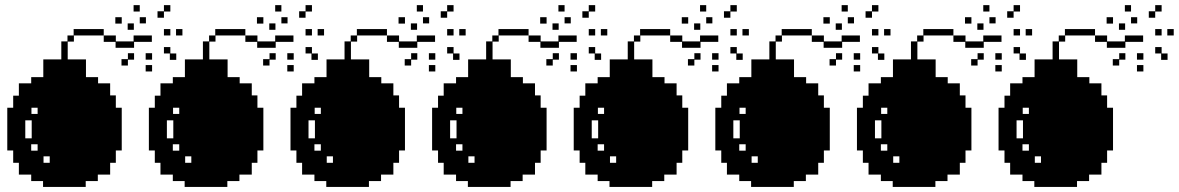

<svg xmlns="http://www.w3.org/2000/svg" viewBox="-20 -740 4666 760"><path d="M436.5 -671.9Q445.3 -671.9 461.9 -671.9Q461.9 -663.1 461.9 -646.5Q453.1 -646.5 436.5 -646.5Q436.5 -655.3 436.5 -671.9ZM508.8 -719.7Q516.6 -719.7 533.2 -719.7Q533.2 -710.9 533.2 -694.3Q525.4 -694.3 508.8 -694.3Q508.8 -703.1 508.8 -719.7ZM533.2 -671.9Q541 -671.9 557.6 -671.9Q557.6 -664.1 557.6 -647.5Q549.8 -647.5 533.2 -647.5Q533.2 -655.3 533.2 -671.9ZM556.6 -529.3Q565.4 -529.3 582 -529.3Q582 -520.5 582 -503.9Q573.2 -503.9 556.6 -503.9Q556.6 -511.7 556.6 -529.3ZM556.6 -482.4Q565.4 -482.4 582 -482.4Q582 -473.6 582 -457Q573.2 -457 556.6 -457Q556.6 -465.8 556.6 -482.4ZM628.9 -694.3Q628.9 -686.5 628.9 -669.9Q621.1 -669.9 603.5 -669.9Q603.5 -678.7 603.5 -695.3Q612.3 -695.3 628.9 -695.3Q628.9 -703.1 628.9 -719.7Q637.7 -719.7 654.3 -719.7Q654.3 -710.9 654.3 -694.3Q645.5 -694.3 628.9 -694.3ZM654.3 -553.7Q654.3 -544.9 654.3 -528.3Q662.1 -528.3 677.7 -528.3Q677.7 -520.5 677.7 -502.9Q669.9 -502.9 652.3 -502.9Q652.3 -511.7 652.3 -528.3Q644.5 -528.3 628.9 -528.3Q628.9 -537.1 628.9 -553.7Q637.7 -553.7 654.3 -553.7ZM628.9 -625Q637.7 -625 654.3 -625Q654.3 -616.2 654.3 -599.6Q645.5 -599.6 628.9 -599.6Q628.9 -608.4 628.9 -625ZM676.8 -625Q684.6 -625 702.1 -625Q702.1 -616.2 702.1 -599.6Q693.4 -599.6 676.8 -599.6Q676.8 -608.4 676.8 -625ZM438.5 -313.5Q438.5 -313.5 438.5 -313.5Q446.3 -313.5 461.9 -313.5Q461.9 -257.8 461.9 -144.5Q454.1 -144.5 438.5 -144.5Q438.5 -127.9 438.5 -95.7Q430.7 -95.7 416 -95.7Q416 -80.1 416 -48.8Q399.4 -48.8 367.2 -48.8Q367.2 -40 367.2 -23.4Q351.6 -23.4 319.3 -23.4Q319.3 -15.6 319.3 0Q263.7 0 150.4 0Q150.4 -7.8 150.4 -23.4Q134.8 -23.4 103.5 -23.4Q103.5 -32.2 103.5 -48.8Q86.9 -48.8 54.7 -48.8Q54.7 -64.5 54.7 -95.7Q46.9 -95.7 32.2 -95.7Q32.2 -112.3 32.2 -144.5Q24.4 -144.5 8.8 -144.5Q8.8 -201.2 8.8 -313.5Q16.6 -313.5 32.2 -313.5Q32.2 -330.1 32.2 -361.3Q40 -361.3 54.7 -361.3Q54.7 -377.9 54.7 -410.2Q71.3 -410.2 103.5 -410.2Q103.5 -418 103.5 -434.6Q119.1 -434.6 151.4 -434.6Q151.4 -458 151.4 -504.9Q174.8 -504.9 222.7 -504.9Q222.7 -528.3 222.7 -576.2Q230.5 -576.2 247.1 -576.2Q247.1 -584 247.1 -599.6Q254.9 -599.6 271.5 -599.6Q271.5 -608.4 271.5 -625Q311.5 -625 390.6 -625Q390.6 -617.2 390.6 -599.6Q350.6 -599.6 272.5 -599.6Q272.5 -591.8 272.5 -575.2Q263.7 -575.2 248 -575.2Q248 -551.8 248 -504.9Q272.5 -504.9 320.3 -504.9Q320.3 -481.4 320.3 -434.6Q335.9 -434.6 368.2 -434.6Q368.2 -426.8 368.2 -410.2Q383.8 -410.2 416 -410.2Q416 -394.5 416 -362.3Q423.8 -362.3 438.5 -362.3Q438.5 -349.6 438.5 -337.9Q438.5 -326.2 438.5 -313.5ZM80.1 -192.4Q87.9 -192.4 105.5 -192.4Q105.5 -215.8 105.5 -263.7Q96.7 -263.7 80.1 -263.7Q80.1 -246.1 80.1 -228.5Q80.1 -210 80.1 -192.4ZM128.9 -143.6Q128.9 -152.3 128.9 -168.9Q120.1 -168.9 103.5 -168.9Q103.5 -161.1 103.5 -143.6Q110.4 -143.6 116.2 -143.6Q123 -143.6 128.9 -143.6ZM128.9 -289.1Q128.9 -296.9 128.9 -313.5Q121.1 -313.5 104.5 -313.5Q104.5 -305.7 104.5 -289.1Q110.4 -289.1 117.2 -289.1Q123 -289.1 128.9 -289.1ZM176.8 -95.7Q176.8 -104.5 176.8 -121.1Q168.9 -121.1 152.3 -121.1Q152.3 -112.3 152.3 -95.7Q158.2 -95.7 164.1 -95.7Q170.9 -95.7 176.8 -95.7ZM485.4 -647.5Q493.2 -647.5 509.8 -647.5Q509.8 -639.6 509.8 -622.1Q502 -622.1 485.4 -622.1Q485.4 -630.9 485.4 -647.5ZM486.3 -505.9Q486.3 -513.7 486.3 -529.3Q494.1 -529.3 510.7 -529.3Q510.7 -521.5 510.7 -503.9Q502.9 -503.9 486.3 -503.9Q486.3 -496.1 486.3 -480.5Q477.5 -480.5 460.9 -480.5Q460.9 -489.3 460.9 -505.9Q468.8 -505.9 486.3 -505.9ZM437.5 -550.8Q437.5 -558.6 437.5 -574.2Q421.9 -574.2 390.6 -574.2Q390.6 -583 390.6 -599.6Q406.2 -599.6 438.5 -599.6Q438.5 -591.8 438.5 -576.2Q461.9 -576.2 508.8 -576.2Q508.8 -584 508.8 -599.6Q533.2 -599.6 581.1 -599.6Q581.1 -591.8 581.1 -574.2Q557.6 -574.2 510.7 -574.2Q510.7 -566.4 510.7 -550.8Q486.3 -550.8 437.5 -550.8Z M997.1 -671.9Q1005.9 -671.9 1022.5 -671.9Q1022.5 -663.1 1022.5 -646.5Q1013.7 -646.5 997.1 -646.5Q997.1 -655.3 997.1 -671.9ZM1069.3 -719.7Q1077.1 -719.7 1093.8 -719.7Q1093.8 -710.9 1093.8 -694.3Q1085.9 -694.3 1069.3 -694.3Q1069.3 -703.1 1069.3 -719.7ZM1093.8 -671.9Q1101.6 -671.9 1118.2 -671.9Q1118.2 -664.1 1118.2 -647.5Q1110.4 -647.5 1093.8 -647.5Q1093.8 -655.3 1093.8 -671.9ZM1117.2 -529.3Q1126 -529.3 1142.6 -529.3Q1142.6 -520.5 1142.6 -503.9Q1133.8 -503.9 1117.2 -503.9Q1117.2 -511.7 1117.2 -529.3ZM1117.2 -482.4Q1126 -482.4 1142.6 -482.4Q1142.6 -473.6 1142.6 -457Q1133.8 -457 1117.2 -457Q1117.2 -465.8 1117.2 -482.4ZM1189.5 -694.3Q1189.5 -686.5 1189.5 -669.9Q1181.6 -669.9 1164.1 -669.9Q1164.1 -678.7 1164.1 -695.3Q1172.9 -695.3 1189.5 -695.3Q1189.5 -703.1 1189.5 -719.7Q1198.2 -719.7 1214.8 -719.7Q1214.8 -710.9 1214.8 -694.3Q1206.1 -694.3 1189.5 -694.3ZM1214.8 -553.7Q1214.8 -544.9 1214.8 -528.3Q1222.7 -528.3 1238.3 -528.3Q1238.3 -520.5 1238.3 -502.9Q1230.5 -502.9 1212.9 -502.9Q1212.9 -511.7 1212.9 -528.3Q1205.1 -528.3 1189.5 -528.3Q1189.5 -537.1 1189.5 -553.7Q1198.2 -553.7 1214.8 -553.7ZM1189.5 -625Q1198.2 -625 1214.8 -625Q1214.8 -616.2 1214.8 -599.6Q1206.1 -599.6 1189.5 -599.6Q1189.5 -608.4 1189.5 -625ZM1237.3 -625Q1245.1 -625 1262.7 -625Q1262.7 -616.2 1262.7 -599.6Q1253.9 -599.6 1237.3 -599.6Q1237.3 -608.4 1237.3 -625ZM999 -313.5Q999 -313.5 999 -313.5Q1006.8 -313.5 1022.5 -313.5Q1022.5 -257.8 1022.5 -144.5Q1014.6 -144.5 999 -144.5Q999 -127.9 999 -95.7Q991.2 -95.7 976.6 -95.7Q976.6 -80.1 976.6 -48.8Q960 -48.8 927.7 -48.8Q927.7 -40 927.7 -23.4Q912.1 -23.4 879.9 -23.4Q879.9 -15.6 879.9 0Q824.2 0 710.9 0Q710.9 -7.8 710.9 -23.4Q695.3 -23.4 664.1 -23.4Q664.1 -32.2 664.1 -48.8Q647.5 -48.8 615.2 -48.8Q615.2 -64.5 615.2 -95.7Q607.4 -95.7 592.8 -95.7Q592.8 -112.3 592.8 -144.5Q585 -144.5 569.3 -144.5Q569.3 -201.2 569.3 -313.5Q577.1 -313.5 592.8 -313.5Q592.8 -330.1 592.8 -361.3Q600.6 -361.3 615.2 -361.3Q615.2 -377.9 615.2 -410.2Q631.8 -410.2 664.1 -410.2Q664.1 -418 664.1 -434.6Q679.7 -434.6 711.9 -434.6Q711.9 -458 711.9 -504.9Q735.4 -504.9 783.2 -504.9Q783.2 -528.3 783.2 -576.2Q791 -576.2 807.6 -576.2Q807.6 -584 807.6 -599.6Q815.4 -599.6 832 -599.6Q832 -608.4 832 -625Q872.1 -625 951.2 -625Q951.2 -617.2 951.2 -599.6Q911.1 -599.6 833 -599.6Q833 -591.8 833 -575.2Q824.2 -575.2 808.6 -575.2Q808.6 -551.8 808.6 -504.9Q833 -504.9 880.9 -504.9Q880.9 -481.4 880.9 -434.6Q896.5 -434.6 928.7 -434.6Q928.7 -426.8 928.7 -410.2Q944.3 -410.2 976.6 -410.2Q976.6 -394.5 976.6 -362.3Q984.4 -362.3 999 -362.3Q999 -349.6 999 -337.9Q999 -326.2 999 -313.5ZM640.6 -192.4Q648.4 -192.4 666 -192.4Q666 -215.8 666 -263.7Q657.2 -263.7 640.6 -263.7Q640.6 -246.1 640.6 -228.5Q640.6 -210 640.6 -192.4ZM689.5 -143.6Q689.5 -152.3 689.5 -168.9Q680.7 -168.9 664.1 -168.9Q664.1 -161.1 664.1 -143.6Q670.9 -143.6 676.8 -143.6Q683.6 -143.6 689.5 -143.6ZM689.5 -289.1Q689.5 -296.9 689.5 -313.5Q681.6 -313.5 665 -313.5Q665 -305.7 665 -289.1Q670.9 -289.1 677.7 -289.1Q683.6 -289.1 689.5 -289.1ZM737.3 -95.7Q737.3 -104.5 737.3 -121.1Q729.5 -121.1 712.9 -121.1Q712.9 -112.3 712.9 -95.7Q718.8 -95.7 724.6 -95.7Q731.4 -95.7 737.3 -95.7ZM1045.9 -647.5Q1053.7 -647.5 1070.3 -647.5Q1070.3 -639.6 1070.3 -622.1Q1062.5 -622.1 1045.9 -622.1Q1045.9 -630.9 1045.9 -647.5ZM1046.9 -505.9Q1046.9 -513.7 1046.9 -529.3Q1054.7 -529.3 1071.3 -529.3Q1071.3 -521.5 1071.3 -503.9Q1063.5 -503.9 1046.9 -503.9Q1046.9 -496.1 1046.9 -480.5Q1038.1 -480.5 1021.5 -480.5Q1021.5 -489.3 1021.5 -505.9Q1029.3 -505.9 1046.9 -505.9ZM998 -550.8Q998 -558.6 998 -574.2Q982.4 -574.2 951.2 -574.2Q951.2 -583 951.2 -599.6Q966.8 -599.6 999 -599.6Q999 -591.8 999 -576.2Q1022.5 -576.2 1069.3 -576.2Q1069.3 -584 1069.3 -599.6Q1093.8 -599.6 1141.6 -599.6Q1141.6 -591.8 1141.6 -574.2Q1118.2 -574.2 1071.3 -574.2Q1071.3 -566.4 1071.3 -550.8Q1046.9 -550.8 998 -550.8Z M1557.6 -671.9Q1566.4 -671.9 1583 -671.9Q1583 -663.1 1583 -646.5Q1574.2 -646.5 1557.6 -646.5Q1557.6 -655.3 1557.6 -671.9ZM1629.9 -719.7Q1637.7 -719.7 1654.3 -719.7Q1654.3 -710.9 1654.3 -694.3Q1646.5 -694.3 1629.9 -694.3Q1629.9 -703.1 1629.9 -719.7ZM1654.3 -671.9Q1662.1 -671.9 1678.7 -671.9Q1678.7 -664.1 1678.7 -647.5Q1670.9 -647.5 1654.3 -647.5Q1654.3 -655.3 1654.3 -671.9ZM1677.7 -529.3Q1686.5 -529.3 1703.1 -529.3Q1703.1 -520.5 1703.1 -503.9Q1694.3 -503.9 1677.7 -503.9Q1677.7 -511.7 1677.7 -529.3ZM1677.7 -482.4Q1686.5 -482.4 1703.1 -482.4Q1703.1 -473.6 1703.1 -457Q1694.3 -457 1677.7 -457Q1677.7 -465.8 1677.7 -482.4ZM1750 -694.3Q1750 -686.5 1750 -669.9Q1742.2 -669.9 1724.6 -669.9Q1724.6 -678.7 1724.6 -695.3Q1733.4 -695.3 1750 -695.3Q1750 -703.1 1750 -719.7Q1758.8 -719.7 1775.4 -719.7Q1775.4 -710.9 1775.4 -694.3Q1766.6 -694.3 1750 -694.3ZM1775.4 -553.7Q1775.4 -544.9 1775.4 -528.3Q1783.2 -528.3 1798.8 -528.3Q1798.8 -520.5 1798.8 -502.9Q1791 -502.9 1773.4 -502.9Q1773.4 -511.7 1773.4 -528.3Q1765.6 -528.3 1750 -528.3Q1750 -537.1 1750 -553.7Q1758.8 -553.7 1775.4 -553.7ZM1750 -625Q1758.8 -625 1775.4 -625Q1775.4 -616.2 1775.4 -599.6Q1766.6 -599.6 1750 -599.6Q1750 -608.4 1750 -625ZM1797.9 -625Q1805.7 -625 1823.2 -625Q1823.2 -616.2 1823.2 -599.6Q1814.5 -599.6 1797.9 -599.6Q1797.9 -608.4 1797.9 -625ZM1559.6 -313.5Q1559.6 -313.5 1559.6 -313.5Q1567.4 -313.5 1583 -313.5Q1583 -257.8 1583 -144.5Q1575.2 -144.5 1559.6 -144.5Q1559.6 -127.9 1559.6 -95.7Q1551.8 -95.7 1537.1 -95.7Q1537.1 -80.1 1537.1 -48.8Q1520.5 -48.8 1488.3 -48.8Q1488.3 -40 1488.3 -23.4Q1472.7 -23.4 1440.4 -23.4Q1440.4 -15.6 1440.4 0Q1384.8 0 1271.5 0Q1271.5 -7.8 1271.5 -23.4Q1255.9 -23.4 1224.6 -23.4Q1224.6 -32.2 1224.6 -48.8Q1208 -48.8 1175.8 -48.8Q1175.8 -64.5 1175.8 -95.7Q1168 -95.7 1153.3 -95.7Q1153.3 -112.3 1153.3 -144.5Q1145.5 -144.5 1129.9 -144.5Q1129.9 -201.2 1129.9 -313.5Q1137.7 -313.5 1153.3 -313.5Q1153.3 -330.1 1153.3 -361.3Q1161.1 -361.3 1175.8 -361.3Q1175.8 -377.9 1175.8 -410.2Q1192.4 -410.2 1224.6 -410.2Q1224.6 -418 1224.6 -434.6Q1240.2 -434.6 1272.5 -434.6Q1272.5 -458 1272.5 -504.9Q1295.9 -504.9 1343.8 -504.9Q1343.8 -528.3 1343.8 -576.2Q1351.6 -576.2 1368.2 -576.2Q1368.2 -584 1368.2 -599.6Q1376 -599.6 1392.6 -599.6Q1392.6 -608.4 1392.6 -625Q1432.6 -625 1511.7 -625Q1511.7 -617.2 1511.7 -599.6Q1471.7 -599.6 1393.6 -599.6Q1393.6 -591.8 1393.6 -575.2Q1384.8 -575.2 1369.1 -575.2Q1369.1 -551.8 1369.1 -504.9Q1393.6 -504.9 1441.4 -504.9Q1441.4 -481.4 1441.4 -434.6Q1457 -434.6 1489.3 -434.6Q1489.3 -426.8 1489.3 -410.2Q1504.9 -410.2 1537.1 -410.2Q1537.1 -394.5 1537.1 -362.3Q1544.9 -362.3 1559.6 -362.3Q1559.6 -349.6 1559.6 -337.9Q1559.6 -326.2 1559.6 -313.5ZM1201.2 -192.4Q1209 -192.4 1226.6 -192.4Q1226.6 -215.8 1226.6 -263.7Q1217.8 -263.7 1201.2 -263.7Q1201.2 -246.1 1201.2 -228.5Q1201.2 -210 1201.2 -192.4ZM1250 -143.6Q1250 -152.3 1250 -168.9Q1241.2 -168.9 1224.6 -168.9Q1224.6 -161.1 1224.6 -143.6Q1231.4 -143.6 1237.3 -143.6Q1244.1 -143.6 1250 -143.6ZM1250 -289.1Q1250 -296.9 1250 -313.5Q1242.2 -313.5 1225.6 -313.5Q1225.6 -305.7 1225.6 -289.1Q1231.4 -289.1 1238.3 -289.1Q1244.1 -289.1 1250 -289.1ZM1297.9 -95.7Q1297.9 -104.5 1297.9 -121.1Q1290 -121.1 1273.4 -121.1Q1273.4 -112.3 1273.4 -95.7Q1279.3 -95.7 1285.2 -95.7Q1292 -95.7 1297.9 -95.7ZM1606.4 -647.5Q1614.3 -647.5 1630.9 -647.5Q1630.9 -639.6 1630.9 -622.1Q1623 -622.1 1606.4 -622.1Q1606.4 -630.9 1606.4 -647.5ZM1607.4 -505.9Q1607.4 -513.7 1607.4 -529.3Q1615.2 -529.3 1631.8 -529.3Q1631.8 -521.5 1631.8 -503.9Q1624 -503.9 1607.4 -503.9Q1607.4 -496.1 1607.4 -480.5Q1598.6 -480.5 1582 -480.5Q1582 -489.3 1582 -505.9Q1589.8 -505.9 1607.4 -505.9ZM1558.6 -550.8Q1558.6 -558.6 1558.6 -574.2Q1543 -574.2 1511.7 -574.2Q1511.7 -583 1511.7 -599.6Q1527.3 -599.6 1559.6 -599.6Q1559.6 -591.8 1559.6 -576.2Q1583 -576.2 1629.9 -576.2Q1629.9 -584 1629.9 -599.6Q1654.3 -599.6 1702.1 -599.6Q1702.1 -591.8 1702.1 -574.2Q1678.7 -574.2 1631.8 -574.2Q1631.8 -566.4 1631.8 -550.8Q1607.4 -550.8 1558.6 -550.8Z M2118.2 -671.9Q2127 -671.9 2143.6 -671.9Q2143.6 -663.1 2143.6 -646.5Q2134.8 -646.5 2118.2 -646.5Q2118.2 -655.3 2118.2 -671.9ZM2190.4 -719.7Q2198.2 -719.7 2214.8 -719.7Q2214.8 -710.9 2214.8 -694.3Q2207 -694.3 2190.4 -694.3Q2190.4 -703.1 2190.4 -719.7ZM2214.8 -671.9Q2222.7 -671.9 2239.3 -671.9Q2239.3 -664.1 2239.3 -647.5Q2231.4 -647.5 2214.8 -647.5Q2214.8 -655.3 2214.8 -671.9ZM2238.3 -529.3Q2247.1 -529.3 2263.7 -529.3Q2263.7 -520.5 2263.7 -503.9Q2254.9 -503.9 2238.3 -503.9Q2238.3 -511.7 2238.3 -529.3ZM2238.3 -482.4Q2247.1 -482.4 2263.7 -482.4Q2263.7 -473.6 2263.7 -457Q2254.9 -457 2238.3 -457Q2238.3 -465.8 2238.3 -482.4ZM2310.5 -694.3Q2310.5 -686.5 2310.5 -669.9Q2302.7 -669.9 2285.2 -669.9Q2285.2 -678.7 2285.2 -695.3Q2293.9 -695.3 2310.5 -695.3Q2310.5 -703.1 2310.5 -719.7Q2319.3 -719.7 2335.9 -719.7Q2335.9 -710.9 2335.9 -694.3Q2327.1 -694.3 2310.5 -694.3ZM2335.9 -553.7Q2335.9 -544.9 2335.9 -528.3Q2343.8 -528.3 2359.4 -528.3Q2359.4 -520.5 2359.4 -502.9Q2351.6 -502.9 2334 -502.9Q2334 -511.7 2334 -528.3Q2326.2 -528.3 2310.5 -528.3Q2310.5 -537.1 2310.5 -553.7Q2319.3 -553.7 2335.9 -553.7ZM2310.5 -625Q2319.3 -625 2335.9 -625Q2335.9 -616.2 2335.9 -599.6Q2327.1 -599.6 2310.5 -599.6Q2310.5 -608.4 2310.5 -625ZM2358.4 -625Q2366.2 -625 2383.8 -625Q2383.8 -616.2 2383.8 -599.6Q2375 -599.6 2358.4 -599.6Q2358.4 -608.4 2358.4 -625ZM2120.1 -313.5Q2120.1 -313.5 2120.1 -313.5Q2127.9 -313.5 2143.6 -313.5Q2143.6 -257.8 2143.6 -144.5Q2135.7 -144.5 2120.1 -144.5Q2120.1 -127.9 2120.1 -95.7Q2112.3 -95.7 2097.7 -95.7Q2097.7 -80.1 2097.7 -48.8Q2081.1 -48.8 2048.8 -48.8Q2048.8 -40 2048.8 -23.4Q2033.2 -23.4 2001 -23.4Q2001 -15.6 2001 0Q1945.3 0 1832 0Q1832 -7.8 1832 -23.4Q1816.4 -23.4 1785.2 -23.4Q1785.2 -32.2 1785.2 -48.8Q1768.6 -48.8 1736.3 -48.8Q1736.3 -64.5 1736.3 -95.7Q1728.5 -95.7 1713.9 -95.7Q1713.9 -112.3 1713.9 -144.5Q1706.1 -144.5 1690.4 -144.5Q1690.4 -201.2 1690.4 -313.5Q1698.2 -313.5 1713.9 -313.5Q1713.9 -330.1 1713.9 -361.3Q1721.7 -361.3 1736.3 -361.3Q1736.3 -377.9 1736.3 -410.2Q1752.9 -410.2 1785.2 -410.2Q1785.2 -418 1785.2 -434.6Q1800.8 -434.6 1833 -434.6Q1833 -458 1833 -504.9Q1856.4 -504.9 1904.3 -504.9Q1904.3 -528.3 1904.3 -576.2Q1912.1 -576.2 1928.7 -576.2Q1928.7 -584 1928.7 -599.6Q1936.5 -599.6 1953.1 -599.6Q1953.1 -608.4 1953.1 -625Q1993.2 -625 2072.3 -625Q2072.3 -617.2 2072.3 -599.6Q2032.2 -599.6 1954.1 -599.6Q1954.1 -591.8 1954.1 -575.2Q1945.3 -575.2 1929.7 -575.2Q1929.7 -551.8 1929.7 -504.9Q1954.1 -504.9 2002 -504.9Q2002 -481.4 2002 -434.6Q2017.6 -434.6 2049.8 -434.6Q2049.8 -426.8 2049.8 -410.2Q2065.4 -410.2 2097.7 -410.2Q2097.7 -394.5 2097.7 -362.3Q2105.5 -362.3 2120.1 -362.3Q2120.1 -349.6 2120.1 -337.9Q2120.1 -326.2 2120.1 -313.5ZM1761.7 -192.4Q1769.5 -192.4 1787.1 -192.4Q1787.1 -215.8 1787.1 -263.7Q1778.3 -263.7 1761.7 -263.7Q1761.7 -246.1 1761.7 -228.5Q1761.7 -210 1761.7 -192.4ZM1810.5 -143.6Q1810.5 -152.3 1810.5 -168.9Q1801.8 -168.9 1785.2 -168.9Q1785.2 -161.1 1785.2 -143.6Q1792 -143.6 1797.9 -143.6Q1804.7 -143.6 1810.5 -143.6ZM1810.5 -289.1Q1810.5 -296.9 1810.5 -313.5Q1802.7 -313.5 1786.1 -313.5Q1786.1 -305.7 1786.1 -289.1Q1792 -289.1 1798.8 -289.1Q1804.7 -289.1 1810.5 -289.1ZM1858.4 -95.7Q1858.4 -104.5 1858.4 -121.1Q1850.6 -121.1 1834 -121.1Q1834 -112.3 1834 -95.7Q1839.8 -95.7 1845.7 -95.7Q1852.5 -95.7 1858.4 -95.7ZM2167 -647.5Q2174.8 -647.5 2191.4 -647.5Q2191.4 -639.6 2191.4 -622.1Q2183.6 -622.1 2167 -622.1Q2167 -630.9 2167 -647.5ZM2168 -505.9Q2168 -513.7 2168 -529.3Q2175.8 -529.3 2192.4 -529.3Q2192.4 -521.5 2192.4 -503.9Q2184.6 -503.9 2168 -503.9Q2168 -496.1 2168 -480.5Q2159.2 -480.5 2142.6 -480.5Q2142.6 -489.3 2142.6 -505.9Q2150.4 -505.9 2168 -505.9ZM2119.1 -550.8Q2119.1 -558.6 2119.1 -574.2Q2103.5 -574.2 2072.3 -574.2Q2072.3 -583 2072.3 -599.6Q2087.9 -599.6 2120.1 -599.6Q2120.1 -591.8 2120.1 -576.2Q2143.6 -576.2 2190.4 -576.2Q2190.4 -584 2190.4 -599.6Q2214.8 -599.6 2262.7 -599.6Q2262.7 -591.8 2262.7 -574.2Q2239.3 -574.2 2192.4 -574.2Q2192.4 -566.4 2192.4 -550.8Q2168 -550.8 2119.1 -550.8Z M2678.7 -671.9Q2687.5 -671.9 2704.1 -671.9Q2704.1 -663.1 2704.1 -646.5Q2695.3 -646.5 2678.7 -646.5Q2678.7 -655.3 2678.7 -671.9ZM2751 -719.7Q2758.8 -719.7 2775.4 -719.7Q2775.4 -710.9 2775.4 -694.3Q2767.6 -694.3 2751 -694.3Q2751 -703.1 2751 -719.7ZM2775.4 -671.9Q2783.2 -671.9 2799.8 -671.9Q2799.8 -664.1 2799.8 -647.5Q2792 -647.5 2775.4 -647.5Q2775.4 -655.3 2775.4 -671.9ZM2798.8 -529.3Q2807.6 -529.3 2824.2 -529.3Q2824.2 -520.5 2824.2 -503.9Q2815.4 -503.9 2798.8 -503.9Q2798.8 -511.7 2798.8 -529.3ZM2798.8 -482.4Q2807.6 -482.4 2824.2 -482.4Q2824.2 -473.6 2824.2 -457Q2815.4 -457 2798.8 -457Q2798.8 -465.8 2798.8 -482.4ZM2871.1 -694.3Q2871.1 -686.5 2871.1 -669.9Q2863.3 -669.9 2845.7 -669.9Q2845.7 -678.7 2845.7 -695.3Q2854.5 -695.3 2871.1 -695.3Q2871.1 -703.1 2871.1 -719.7Q2879.9 -719.7 2896.5 -719.7Q2896.5 -710.9 2896.5 -694.3Q2887.7 -694.3 2871.1 -694.3ZM2896.5 -553.7Q2896.5 -544.9 2896.5 -528.3Q2904.3 -528.3 2919.9 -528.3Q2919.9 -520.5 2919.9 -502.9Q2912.1 -502.9 2894.5 -502.9Q2894.5 -511.7 2894.5 -528.3Q2886.7 -528.3 2871.1 -528.3Q2871.1 -537.1 2871.1 -553.7Q2879.9 -553.7 2896.5 -553.7ZM2871.1 -625Q2879.9 -625 2896.5 -625Q2896.5 -616.2 2896.5 -599.6Q2887.7 -599.6 2871.1 -599.6Q2871.1 -608.4 2871.1 -625ZM2918.9 -625Q2926.8 -625 2944.3 -625Q2944.3 -616.2 2944.3 -599.6Q2935.5 -599.6 2918.9 -599.6Q2918.9 -608.4 2918.9 -625ZM2680.7 -313.5Q2680.7 -313.5 2680.7 -313.5Q2688.5 -313.5 2704.1 -313.5Q2704.1 -257.8 2704.1 -144.5Q2696.3 -144.5 2680.7 -144.5Q2680.7 -127.9 2680.7 -95.7Q2672.9 -95.7 2658.2 -95.7Q2658.2 -80.1 2658.2 -48.8Q2641.6 -48.8 2609.4 -48.8Q2609.4 -40 2609.4 -23.4Q2593.8 -23.4 2561.5 -23.4Q2561.5 -15.6 2561.5 0Q2505.9 0 2392.6 0Q2392.6 -7.8 2392.6 -23.4Q2377 -23.4 2345.7 -23.4Q2345.7 -32.2 2345.7 -48.8Q2329.1 -48.8 2296.9 -48.8Q2296.9 -64.5 2296.9 -95.7Q2289.1 -95.7 2274.4 -95.7Q2274.4 -112.3 2274.4 -144.5Q2266.6 -144.5 2251 -144.5Q2251 -201.2 2251 -313.5Q2258.8 -313.5 2274.4 -313.5Q2274.4 -330.1 2274.4 -361.3Q2282.2 -361.3 2296.9 -361.3Q2296.9 -377.9 2296.9 -410.2Q2313.5 -410.2 2345.7 -410.2Q2345.7 -418 2345.7 -434.6Q2361.3 -434.6 2393.6 -434.6Q2393.6 -458 2393.6 -504.9Q2417 -504.9 2464.8 -504.9Q2464.8 -528.3 2464.8 -576.2Q2472.7 -576.2 2489.3 -576.2Q2489.3 -584 2489.3 -599.6Q2497.1 -599.6 2513.7 -599.6Q2513.7 -608.4 2513.7 -625Q2553.7 -625 2632.8 -625Q2632.8 -617.2 2632.8 -599.6Q2592.8 -599.6 2514.6 -599.6Q2514.6 -591.8 2514.6 -575.2Q2505.9 -575.2 2490.2 -575.2Q2490.2 -551.8 2490.2 -504.9Q2514.6 -504.9 2562.5 -504.9Q2562.5 -481.4 2562.5 -434.6Q2578.1 -434.6 2610.4 -434.6Q2610.4 -426.8 2610.4 -410.2Q2626 -410.2 2658.2 -410.2Q2658.2 -394.5 2658.2 -362.3Q2666 -362.3 2680.7 -362.3Q2680.7 -349.6 2680.7 -337.9Q2680.7 -326.2 2680.7 -313.5ZM2322.3 -192.4Q2330.1 -192.4 2347.7 -192.4Q2347.7 -215.8 2347.7 -263.7Q2338.9 -263.7 2322.3 -263.7Q2322.3 -246.1 2322.3 -228.5Q2322.3 -210 2322.3 -192.4ZM2371.1 -143.6Q2371.1 -152.3 2371.1 -168.9Q2362.3 -168.9 2345.7 -168.9Q2345.7 -161.1 2345.7 -143.6Q2352.5 -143.6 2358.4 -143.6Q2365.2 -143.6 2371.1 -143.6ZM2371.1 -289.1Q2371.1 -296.9 2371.1 -313.5Q2363.3 -313.5 2346.7 -313.5Q2346.7 -305.7 2346.7 -289.1Q2352.5 -289.1 2359.4 -289.1Q2365.2 -289.1 2371.1 -289.1ZM2418.9 -95.7Q2418.9 -104.5 2418.9 -121.1Q2411.1 -121.1 2394.5 -121.1Q2394.5 -112.3 2394.5 -95.7Q2400.4 -95.7 2406.2 -95.7Q2413.1 -95.7 2418.9 -95.7ZM2727.5 -647.5Q2735.4 -647.5 2752 -647.5Q2752 -639.6 2752 -622.1Q2744.1 -622.1 2727.5 -622.1Q2727.5 -630.9 2727.5 -647.5ZM2728.5 -505.9Q2728.5 -513.7 2728.5 -529.3Q2736.3 -529.3 2752.9 -529.3Q2752.9 -521.5 2752.9 -503.9Q2745.1 -503.9 2728.5 -503.9Q2728.5 -496.1 2728.5 -480.5Q2719.7 -480.5 2703.1 -480.5Q2703.1 -489.3 2703.1 -505.9Q2710.9 -505.9 2728.5 -505.9ZM2679.7 -550.8Q2679.7 -558.6 2679.7 -574.2Q2664.1 -574.2 2632.8 -574.2Q2632.8 -583 2632.8 -599.6Q2648.4 -599.6 2680.7 -599.6Q2680.7 -591.8 2680.7 -576.2Q2704.1 -576.2 2751 -576.2Q2751 -584 2751 -599.6Q2775.4 -599.6 2823.2 -599.6Q2823.2 -591.8 2823.2 -574.2Q2799.8 -574.2 2752.9 -574.2Q2752.9 -566.4 2752.9 -550.8Q2728.5 -550.8 2679.7 -550.8Z M3239.3 -671.9Q3248 -671.9 3264.6 -671.9Q3264.6 -663.1 3264.6 -646.5Q3255.9 -646.5 3239.3 -646.5Q3239.3 -655.3 3239.3 -671.9ZM3311.5 -719.7Q3319.3 -719.7 3335.9 -719.7Q3335.9 -710.9 3335.9 -694.3Q3328.1 -694.3 3311.5 -694.3Q3311.5 -703.1 3311.5 -719.7ZM3335.9 -671.9Q3343.8 -671.9 3360.4 -671.9Q3360.4 -664.1 3360.4 -647.5Q3352.5 -647.5 3335.9 -647.5Q3335.9 -655.3 3335.9 -671.9ZM3359.4 -529.3Q3368.2 -529.3 3384.8 -529.3Q3384.8 -520.5 3384.8 -503.9Q3376 -503.9 3359.4 -503.9Q3359.4 -511.7 3359.4 -529.3ZM3359.4 -482.4Q3368.2 -482.4 3384.8 -482.4Q3384.8 -473.6 3384.8 -457Q3376 -457 3359.4 -457Q3359.4 -465.8 3359.4 -482.4ZM3431.6 -694.3Q3431.6 -686.5 3431.6 -669.9Q3423.8 -669.9 3406.2 -669.9Q3406.2 -678.7 3406.2 -695.3Q3415 -695.3 3431.6 -695.3Q3431.6 -703.1 3431.6 -719.7Q3440.4 -719.7 3457 -719.7Q3457 -710.9 3457 -694.3Q3448.2 -694.3 3431.6 -694.3ZM3457 -553.7Q3457 -544.9 3457 -528.3Q3464.8 -528.3 3480.5 -528.3Q3480.5 -520.5 3480.5 -502.9Q3472.7 -502.9 3455.1 -502.9Q3455.1 -511.7 3455.1 -528.3Q3447.3 -528.3 3431.6 -528.3Q3431.6 -537.1 3431.6 -553.7Q3440.4 -553.7 3457 -553.7ZM3431.6 -625Q3440.4 -625 3457 -625Q3457 -616.2 3457 -599.6Q3448.2 -599.6 3431.6 -599.6Q3431.6 -608.4 3431.6 -625ZM3479.5 -625Q3487.3 -625 3504.9 -625Q3504.9 -616.2 3504.9 -599.6Q3496.1 -599.6 3479.5 -599.6Q3479.5 -608.4 3479.5 -625ZM3241.2 -313.5Q3241.2 -313.5 3241.2 -313.5Q3249 -313.5 3264.6 -313.5Q3264.6 -257.8 3264.6 -144.5Q3256.8 -144.5 3241.2 -144.5Q3241.2 -127.9 3241.2 -95.7Q3233.4 -95.7 3218.8 -95.7Q3218.8 -80.1 3218.8 -48.8Q3202.1 -48.8 3169.9 -48.8Q3169.9 -40 3169.9 -23.4Q3154.3 -23.4 3122.1 -23.4Q3122.1 -15.6 3122.1 0Q3066.4 0 2953.1 0Q2953.1 -7.8 2953.1 -23.4Q2937.5 -23.4 2906.2 -23.4Q2906.2 -32.2 2906.2 -48.8Q2889.6 -48.8 2857.4 -48.8Q2857.4 -64.5 2857.4 -95.7Q2849.6 -95.7 2835 -95.7Q2835 -112.3 2835 -144.5Q2827.1 -144.5 2811.5 -144.5Q2811.5 -201.2 2811.5 -313.5Q2819.3 -313.5 2835 -313.5Q2835 -330.1 2835 -361.3Q2842.8 -361.3 2857.4 -361.3Q2857.4 -377.9 2857.4 -410.2Q2874 -410.2 2906.2 -410.2Q2906.2 -418 2906.2 -434.6Q2921.9 -434.6 2954.1 -434.6Q2954.1 -458 2954.1 -504.9Q2977.5 -504.9 3025.4 -504.9Q3025.4 -528.3 3025.4 -576.2Q3033.2 -576.2 3049.8 -576.2Q3049.8 -584 3049.8 -599.6Q3057.6 -599.6 3074.2 -599.6Q3074.2 -608.4 3074.2 -625Q3114.3 -625 3193.4 -625Q3193.4 -617.2 3193.4 -599.6Q3153.3 -599.6 3075.2 -599.6Q3075.2 -591.8 3075.2 -575.2Q3066.4 -575.2 3050.8 -575.2Q3050.8 -551.8 3050.8 -504.9Q3075.2 -504.9 3123 -504.9Q3123 -481.4 3123 -434.6Q3138.7 -434.6 3170.9 -434.6Q3170.9 -426.8 3170.9 -410.2Q3186.5 -410.2 3218.8 -410.2Q3218.8 -394.5 3218.8 -362.3Q3226.6 -362.3 3241.2 -362.3Q3241.2 -349.6 3241.2 -337.9Q3241.2 -326.2 3241.2 -313.5ZM2882.8 -192.4Q2890.6 -192.4 2908.2 -192.4Q2908.2 -215.8 2908.2 -263.7Q2899.4 -263.7 2882.8 -263.7Q2882.8 -246.1 2882.8 -228.5Q2882.8 -210 2882.8 -192.4ZM2931.6 -143.6Q2931.6 -152.3 2931.6 -168.9Q2922.9 -168.9 2906.2 -168.9Q2906.2 -161.1 2906.2 -143.6Q2913.1 -143.6 2918.9 -143.6Q2925.8 -143.6 2931.6 -143.6ZM2931.6 -289.1Q2931.6 -296.9 2931.6 -313.5Q2923.8 -313.5 2907.2 -313.5Q2907.2 -305.7 2907.2 -289.1Q2913.1 -289.1 2919.9 -289.1Q2925.8 -289.1 2931.6 -289.1ZM2979.5 -95.7Q2979.5 -104.5 2979.5 -121.1Q2971.7 -121.1 2955.1 -121.1Q2955.1 -112.3 2955.1 -95.7Q2960.9 -95.7 2966.8 -95.7Q2973.6 -95.7 2979.5 -95.7ZM3288.1 -647.5Q3295.9 -647.5 3312.5 -647.5Q3312.5 -639.6 3312.5 -622.1Q3304.7 -622.1 3288.1 -622.1Q3288.1 -630.9 3288.1 -647.5ZM3289.1 -505.9Q3289.1 -513.7 3289.1 -529.3Q3296.9 -529.3 3313.5 -529.3Q3313.5 -521.5 3313.5 -503.9Q3305.7 -503.9 3289.1 -503.9Q3289.1 -496.1 3289.1 -480.5Q3280.3 -480.5 3263.7 -480.5Q3263.7 -489.3 3263.7 -505.9Q3271.5 -505.9 3289.1 -505.9ZM3240.2 -550.8Q3240.2 -558.6 3240.2 -574.2Q3224.6 -574.2 3193.4 -574.2Q3193.4 -583 3193.4 -599.6Q3209 -599.6 3241.2 -599.6Q3241.2 -591.8 3241.2 -576.2Q3264.6 -576.2 3311.5 -576.2Q3311.5 -584 3311.5 -599.6Q3335.9 -599.6 3383.8 -599.6Q3383.8 -591.8 3383.8 -574.2Q3360.4 -574.2 3313.5 -574.2Q3313.5 -566.4 3313.5 -550.8Q3289.1 -550.8 3240.2 -550.8Z M3799.8 -671.9Q3808.6 -671.9 3825.2 -671.9Q3825.2 -663.1 3825.2 -646.5Q3816.4 -646.5 3799.8 -646.5Q3799.8 -655.3 3799.8 -671.9ZM3872.1 -719.7Q3879.9 -719.7 3896.5 -719.7Q3896.5 -710.9 3896.5 -694.3Q3888.7 -694.3 3872.1 -694.3Q3872.1 -703.1 3872.1 -719.7ZM3896.5 -671.9Q3904.3 -671.9 3920.9 -671.9Q3920.9 -664.1 3920.9 -647.5Q3913.1 -647.5 3896.5 -647.5Q3896.5 -655.3 3896.5 -671.9ZM3919.9 -529.3Q3928.7 -529.3 3945.3 -529.3Q3945.3 -520.5 3945.3 -503.9Q3936.5 -503.9 3919.9 -503.9Q3919.9 -511.7 3919.9 -529.3ZM3919.9 -482.4Q3928.7 -482.4 3945.3 -482.4Q3945.3 -473.6 3945.3 -457Q3936.5 -457 3919.9 -457Q3919.9 -465.8 3919.9 -482.4ZM3992.2 -694.3Q3992.2 -686.5 3992.2 -669.9Q3984.4 -669.9 3966.8 -669.9Q3966.8 -678.7 3966.8 -695.3Q3975.6 -695.3 3992.2 -695.3Q3992.2 -703.1 3992.2 -719.7Q4001 -719.7 4017.6 -719.7Q4017.6 -710.9 4017.6 -694.3Q4008.8 -694.3 3992.2 -694.3ZM4017.6 -553.7Q4017.6 -544.9 4017.6 -528.3Q4025.4 -528.3 4041 -528.3Q4041 -520.5 4041 -502.9Q4033.2 -502.9 4015.6 -502.9Q4015.6 -511.7 4015.6 -528.3Q4007.8 -528.3 3992.2 -528.3Q3992.2 -537.1 3992.2 -553.7Q4001 -553.7 4017.6 -553.7ZM3992.2 -625Q4001 -625 4017.6 -625Q4017.6 -616.2 4017.6 -599.6Q4008.8 -599.6 3992.2 -599.6Q3992.2 -608.4 3992.2 -625ZM4040 -625Q4047.9 -625 4065.4 -625Q4065.4 -616.2 4065.4 -599.6Q4056.6 -599.6 4040 -599.6Q4040 -608.4 4040 -625ZM3801.8 -313.5Q3801.8 -313.5 3801.8 -313.5Q3809.6 -313.5 3825.2 -313.5Q3825.2 -257.8 3825.2 -144.5Q3817.4 -144.5 3801.8 -144.5Q3801.8 -127.9 3801.8 -95.7Q3793.9 -95.7 3779.3 -95.7Q3779.3 -80.1 3779.3 -48.8Q3762.7 -48.8 3730.5 -48.8Q3730.5 -40 3730.5 -23.4Q3714.8 -23.4 3682.6 -23.4Q3682.6 -15.6 3682.6 0Q3627 0 3513.7 0Q3513.7 -7.8 3513.7 -23.4Q3498 -23.4 3466.8 -23.4Q3466.8 -32.2 3466.8 -48.8Q3450.2 -48.8 3418 -48.8Q3418 -64.5 3418 -95.7Q3410.2 -95.7 3395.5 -95.7Q3395.5 -112.3 3395.5 -144.5Q3387.7 -144.5 3372.1 -144.5Q3372.1 -201.2 3372.1 -313.5Q3379.9 -313.5 3395.5 -313.5Q3395.5 -330.1 3395.5 -361.3Q3403.3 -361.3 3418 -361.3Q3418 -377.9 3418 -410.2Q3434.6 -410.2 3466.8 -410.2Q3466.8 -418 3466.8 -434.6Q3482.4 -434.6 3514.6 -434.6Q3514.6 -458 3514.6 -504.9Q3538.1 -504.9 3585.9 -504.9Q3585.9 -528.3 3585.9 -576.2Q3593.8 -576.2 3610.4 -576.2Q3610.4 -584 3610.4 -599.6Q3618.2 -599.6 3634.8 -599.6Q3634.8 -608.4 3634.8 -625Q3674.8 -625 3753.9 -625Q3753.9 -617.2 3753.9 -599.6Q3713.9 -599.6 3635.7 -599.6Q3635.7 -591.8 3635.7 -575.2Q3627 -575.2 3611.3 -575.2Q3611.3 -551.8 3611.3 -504.9Q3635.7 -504.9 3683.6 -504.9Q3683.6 -481.4 3683.6 -434.6Q3699.2 -434.6 3731.4 -434.6Q3731.4 -426.8 3731.4 -410.2Q3747.1 -410.2 3779.3 -410.2Q3779.3 -394.5 3779.3 -362.3Q3787.1 -362.3 3801.8 -362.3Q3801.8 -349.6 3801.8 -337.9Q3801.8 -326.2 3801.8 -313.5ZM3443.4 -192.4Q3451.2 -192.4 3468.8 -192.4Q3468.8 -215.8 3468.8 -263.7Q3460 -263.7 3443.4 -263.7Q3443.4 -246.1 3443.4 -228.5Q3443.4 -210 3443.4 -192.4ZM3492.2 -143.6Q3492.2 -152.3 3492.2 -168.9Q3483.4 -168.9 3466.8 -168.9Q3466.8 -161.1 3466.8 -143.6Q3473.6 -143.6 3479.5 -143.6Q3486.3 -143.6 3492.2 -143.6ZM3492.2 -289.1Q3492.2 -296.9 3492.2 -313.5Q3484.4 -313.5 3467.8 -313.5Q3467.8 -305.7 3467.8 -289.1Q3473.6 -289.1 3480.5 -289.1Q3486.3 -289.1 3492.2 -289.1ZM3540 -95.7Q3540 -104.5 3540 -121.1Q3532.2 -121.1 3515.6 -121.1Q3515.6 -112.3 3515.6 -95.7Q3521.5 -95.7 3527.3 -95.7Q3534.2 -95.7 3540 -95.7ZM3848.6 -647.5Q3856.4 -647.5 3873 -647.5Q3873 -639.6 3873 -622.1Q3865.2 -622.1 3848.6 -622.1Q3848.6 -630.9 3848.6 -647.5ZM3849.6 -505.9Q3849.6 -513.7 3849.6 -529.3Q3857.4 -529.3 3874 -529.3Q3874 -521.5 3874 -503.9Q3866.2 -503.9 3849.6 -503.9Q3849.6 -496.1 3849.6 -480.5Q3840.8 -480.5 3824.2 -480.5Q3824.2 -489.3 3824.2 -505.9Q3832 -505.9 3849.6 -505.9ZM3800.8 -550.8Q3800.8 -558.6 3800.8 -574.2Q3785.2 -574.2 3753.9 -574.2Q3753.9 -583 3753.9 -599.6Q3769.5 -599.6 3801.8 -599.6Q3801.8 -591.8 3801.8 -576.2Q3825.2 -576.2 3872.1 -576.2Q3872.1 -584 3872.1 -599.6Q3896.5 -599.6 3944.3 -599.6Q3944.3 -591.8 3944.3 -574.2Q3920.9 -574.2 3874 -574.2Q3874 -566.4 3874 -550.8Q3849.6 -550.8 3800.8 -550.8Z M4360.4 -671.9Q4369.1 -671.9 4385.7 -671.9Q4385.7 -663.1 4385.7 -646.5Q4377 -646.5 4360.4 -646.5Q4360.4 -655.3 4360.4 -671.9ZM4432.6 -719.7Q4440.4 -719.7 4457 -719.7Q4457 -710.9 4457 -694.3Q4449.2 -694.3 4432.6 -694.3Q4432.6 -703.1 4432.6 -719.7ZM4457 -671.9Q4464.8 -671.9 4481.4 -671.9Q4481.4 -664.1 4481.4 -647.5Q4473.6 -647.5 4457 -647.5Q4457 -655.3 4457 -671.9ZM4480.5 -529.3Q4489.3 -529.3 4505.9 -529.3Q4505.9 -520.5 4505.9 -503.9Q4497.1 -503.9 4480.5 -503.9Q4480.5 -511.7 4480.5 -529.3ZM4480.5 -482.4Q4489.3 -482.4 4505.9 -482.4Q4505.9 -473.6 4505.9 -457Q4497.1 -457 4480.5 -457Q4480.5 -465.8 4480.5 -482.4ZM4552.7 -694.3Q4552.7 -686.5 4552.7 -669.9Q4544.9 -669.9 4527.3 -669.9Q4527.3 -678.7 4527.3 -695.3Q4536.1 -695.3 4552.7 -695.3Q4552.7 -703.1 4552.7 -719.7Q4561.5 -719.7 4578.1 -719.7Q4578.1 -710.9 4578.1 -694.3Q4569.3 -694.3 4552.7 -694.3ZM4578.1 -553.7Q4578.1 -544.9 4578.1 -528.3Q4585.9 -528.3 4601.6 -528.3Q4601.6 -520.5 4601.6 -502.9Q4593.8 -502.9 4576.2 -502.9Q4576.2 -511.7 4576.2 -528.3Q4568.4 -528.3 4552.7 -528.3Q4552.7 -537.1 4552.7 -553.7Q4561.5 -553.7 4578.1 -553.7ZM4552.7 -625Q4561.5 -625 4578.1 -625Q4578.1 -616.2 4578.1 -599.6Q4569.3 -599.6 4552.7 -599.6Q4552.7 -608.4 4552.7 -625ZM4600.6 -625Q4608.4 -625 4626 -625Q4626 -616.2 4626 -599.6Q4617.2 -599.6 4600.6 -599.6Q4600.6 -608.4 4600.6 -625ZM4362.3 -313.5Q4362.3 -313.5 4362.3 -313.5Q4370.1 -313.5 4385.7 -313.5Q4385.7 -257.8 4385.7 -144.5Q4377.9 -144.5 4362.3 -144.5Q4362.3 -127.9 4362.3 -95.7Q4354.5 -95.7 4339.8 -95.7Q4339.8 -80.1 4339.8 -48.8Q4323.2 -48.8 4291 -48.8Q4291 -40 4291 -23.4Q4275.4 -23.4 4243.2 -23.4Q4243.2 -15.6 4243.2 0Q4187.5 0 4074.2 0Q4074.2 -7.8 4074.2 -23.4Q4058.6 -23.4 4027.3 -23.4Q4027.3 -32.2 4027.3 -48.8Q4010.7 -48.8 3978.5 -48.8Q3978.5 -64.5 3978.5 -95.7Q3970.7 -95.7 3956.1 -95.7Q3956.1 -112.3 3956.1 -144.5Q3948.2 -144.5 3932.6 -144.5Q3932.6 -201.2 3932.6 -313.5Q3940.4 -313.5 3956.1 -313.5Q3956.1 -330.1 3956.1 -361.3Q3963.9 -361.3 3978.5 -361.3Q3978.5 -377.9 3978.5 -410.2Q3995.1 -410.2 4027.3 -410.2Q4027.3 -418 4027.3 -434.6Q4043 -434.6 4075.2 -434.6Q4075.2 -458 4075.2 -504.9Q4098.6 -504.9 4146.5 -504.9Q4146.5 -528.3 4146.5 -576.2Q4154.3 -576.2 4170.9 -576.2Q4170.9 -584 4170.9 -599.6Q4178.7 -599.6 4195.3 -599.6Q4195.3 -608.4 4195.3 -625Q4235.4 -625 4314.5 -625Q4314.5 -617.2 4314.5 -599.6Q4274.4 -599.6 4196.3 -599.6Q4196.3 -591.8 4196.3 -575.2Q4187.5 -575.2 4171.9 -575.2Q4171.9 -551.8 4171.9 -504.9Q4196.3 -504.9 4244.1 -504.9Q4244.1 -481.4 4244.1 -434.6Q4259.8 -434.6 4292 -434.6Q4292 -426.8 4292 -410.2Q4307.6 -410.2 4339.8 -410.2Q4339.8 -394.5 4339.8 -362.3Q4347.7 -362.3 4362.3 -362.3Q4362.3 -349.6 4362.3 -337.9Q4362.3 -326.2 4362.3 -313.5ZM4003.9 -192.4Q4011.7 -192.4 4029.3 -192.4Q4029.3 -215.8 4029.3 -263.7Q4020.5 -263.7 4003.9 -263.7Q4003.9 -246.1 4003.9 -228.5Q4003.9 -210 4003.9 -192.4ZM4052.7 -143.6Q4052.7 -152.3 4052.7 -168.9Q4043.9 -168.9 4027.3 -168.9Q4027.3 -161.1 4027.3 -143.6Q4034.2 -143.6 4040 -143.6Q4046.9 -143.6 4052.7 -143.6ZM4052.7 -289.1Q4052.7 -296.9 4052.7 -313.5Q4044.9 -313.5 4028.3 -313.5Q4028.3 -305.7 4028.3 -289.1Q4034.2 -289.1 4041 -289.1Q4046.9 -289.1 4052.7 -289.1ZM4100.6 -95.7Q4100.6 -104.5 4100.6 -121.1Q4092.8 -121.1 4076.2 -121.1Q4076.2 -112.3 4076.2 -95.7Q4082 -95.7 4087.9 -95.7Q4094.7 -95.7 4100.6 -95.7ZM4409.2 -647.5Q4417 -647.5 4433.6 -647.5Q4433.6 -639.6 4433.6 -622.1Q4425.8 -622.1 4409.2 -622.1Q4409.2 -630.9 4409.2 -647.5ZM4410.2 -505.9Q4410.2 -513.7 4410.2 -529.3Q4418 -529.3 4434.6 -529.3Q4434.6 -521.5 4434.6 -503.9Q4426.8 -503.9 4410.2 -503.9Q4410.2 -496.1 4410.2 -480.5Q4401.4 -480.5 4384.8 -480.5Q4384.8 -489.3 4384.8 -505.9Q4392.6 -505.9 4410.2 -505.9ZM4361.3 -550.8Q4361.3 -558.6 4361.3 -574.2Q4345.7 -574.2 4314.5 -574.2Q4314.5 -583 4314.5 -599.6Q4330.1 -599.6 4362.3 -599.6Q4362.3 -591.8 4362.3 -576.2Q4385.7 -576.2 4432.6 -576.2Q4432.6 -584 4432.6 -599.6Q4457 -599.6 4504.9 -599.6Q4504.9 -591.8 4504.9 -574.2Q4481.4 -574.2 4434.6 -574.2Q4434.6 -566.4 4434.6 -550.8Q4410.2 -550.8 4361.3 -550.8Z"/></svg>

Font: Bombita-font
Style: Regular
Weight: 400
Version: Version 1.0